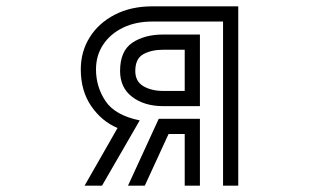

<svg xmlns="http://www.w3.org/2000/svg" viewBox="-20 -586 1040 606"><path d="M684 -518H461Q408 -518 368 -498.5Q328 -479 305.5 -445Q283 -411 283 -367Q283 -312 313 -267Q343 -222 421 -206L302 0H247L351 -182Q301 -203 268 -251Q235 -299 235 -367Q235 -423 263 -468Q291 -513 342 -539.5Q393 -566 461 -566H732V0H684ZM495 -251Q436 -251 397.5 -280Q359 -309 359 -362Q359 -425 397.5 -451Q436 -477 495 -477H611V-251ZM495 -429Q458 -429 432.5 -415Q407 -401 407 -362Q407 -329 432.5 -314Q458 -299 495 -299H563V-429ZM563 -163H512L437 0H384L481 -211H611V0H563Z"/></svg>

Font: Train One
Style: Regular
Weight: 400
Designer: Fontworks Inc.
Foundry: Fontworks Inc.
Version: Version 1.100